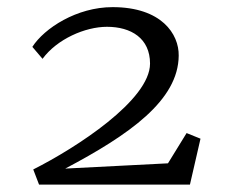

<svg xmlns="http://www.w3.org/2000/svg" viewBox="-20 -864 653 533"><path d="M88.4 -351.6H507.3L536.6 -479L498 -494.6L446.3 -410.6L161.1 -396C339.4 -490.2 475.1 -585.4 476.1 -709.5C477.1 -769.5 428.2 -844.2 292.5 -844.2C192.9 -844.2 103 -785.6 69.8 -733.9L98.1 -700.7C138.2 -755.4 216.3 -789.6 276.9 -789.6C343.8 -789.6 396.5 -757.8 396.5 -687.5C396.5 -586.4 192.4 -454.1 72.3 -393.6Z"/></svg>

Font: Merriweather
Style: Light
Weight: 250
Designer: Eben Sorkin ( eben@eyebytes.com )
Foundry: Sorkin Type Co.
Version: Version 1.003